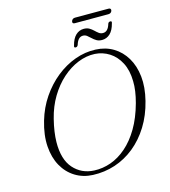

<svg xmlns="http://www.w3.org/2000/svg" viewBox="-134 -1036 1023 1155"><g transform="rotate(-15 378.0 -459.0)"><path d="M510.5 -712Q571.5 -709.5 619.2 -681Q667 -652.5 697 -602.2Q727 -552 734.2 -484.5Q741.5 -417 721 -335.5Q700 -251 658.8 -184.8Q617.5 -118.5 561.5 -73.2Q505.5 -28 439.2 -6.2Q373 15.5 301 12.5Q240 10 192 -19.8Q144 -49.5 115 -101.2Q86 -153 81 -223.8Q76 -294.5 101 -379.5Q123 -455 165.2 -517.2Q207.5 -579.5 263.2 -624.2Q319 -669 382.5 -692Q446 -715 510.5 -712ZM315.5 -11.5Q368 -9 419.5 -27.2Q471 -45.5 517.2 -85.8Q563.5 -126 600.8 -189Q638 -252 661.5 -338Q671.5 -375 676.2 -408Q681 -441 680 -470Q679 -538 654.2 -585.5Q629.5 -633 588.8 -659Q548 -685 499 -688Q446.5 -690.5 394 -669.2Q341.5 -648 295 -606.5Q248.5 -565 213.2 -506.2Q178 -447.5 160 -375Q150 -335.5 145 -300.5Q140 -265.5 139.5 -235.5Q138 -127.5 187.5 -71.2Q237 -15 315.5 -11.5ZM564.5 -757.5Q544.5 -757.5 530.5 -765.8Q516.5 -774 505.5 -784.8Q494.5 -795.5 483.5 -804Q472.5 -812.5 458.5 -812.5Q428 -812.5 414.5 -767.5Q410 -755.5 399 -755.5Q387 -755.5 392 -769Q402.5 -810.5 424 -830.8Q445.5 -851 474 -851Q494 -851 508 -842.8Q522 -834.5 533 -823.8Q544 -813 555 -804.8Q566 -796.5 580.5 -796.5Q611.5 -796.5 624.5 -840.5Q628 -853 640 -853Q652 -853 646.5 -839Q636 -797.5 614.5 -777.5Q593 -757.5 564.5 -757.5ZM418.5 -913Q421 -921 426.8 -925.2Q432.5 -929.5 441 -929.5H650Q658 -929.5 661.5 -925.2Q665 -921 663 -913Q660.5 -905.5 654.8 -901.5Q649 -897.5 640.5 -897.5H431.5Q423.5 -897.5 420 -901.5Q416.5 -905.5 418.5 -913Z"/></g></svg>

Font: Fraunces ExtraLight
Style: Italic
Weight: 250
Italic angle: -16°
Version: Version 1.000;[b76b70a41]